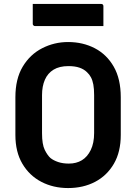

<svg xmlns="http://www.w3.org/2000/svg" viewBox="-20 -933 690 973"><path d="M325 -720Q400 -720 460.5 -688.5Q521 -657 556.5 -595Q592 -533 592 -440V-249Q592 -163 557 -103Q522 -43 462 -11.5Q402 20 325 20Q250 20 189.5 -11.5Q129 -43 93.5 -103Q58 -163 58 -249V-440Q58 -533 95 -595Q132 -657 193.5 -688.5Q255 -720 325 -720ZM193 -258Q193 -201 207 -173Q221 -145 236 -132Q251 -120 274.5 -112Q298 -104 329 -104Q367 -104 395 -121Q423 -138 440 -173Q457 -208 457 -259V-451Q457 -483 453 -504.5Q449 -526 441 -541Q433 -556 421 -567Q406 -582 383 -590Q360 -598 327 -598Q281 -598 251.5 -580Q222 -562 207.5 -529Q193 -496 193 -451ZM146 -913H493Q498 -913 501 -910Q504 -907 504 -902Q504 -876 504 -851.5Q504 -827 504 -801H157Q154 -801 151.5 -802.5Q149 -804 147.5 -806.5Q146 -809 146 -812Q146 -838 146 -862.5Q146 -887 146 -913Z"/></svg>

Font: Recursive
Style: Bold
Weight: 700
Version: Version 1.085